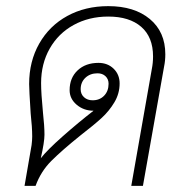

<svg xmlns="http://www.w3.org/2000/svg" viewBox="-20 -606 614 626"><path d="M519 -429Q519 -408 515 -389L446 0H408L475 -381Q479 -401 479 -422Q479 -485 440.5 -518.5Q402 -552 333 -552Q270 -552 220 -524.5Q170 -497 142 -447.5Q114 -398 114 -335Q114 -302 120 -240Q125 -195 125 -167Q125 -143 113 -90Q134 -117 185 -162Q236 -207 285 -245Q253 -245 230 -264.5Q207 -284 207 -312Q207 -352 233 -376.5Q259 -401 301 -401Q331 -401 350.5 -382Q370 -363 370 -334Q370 -301 353 -272.5Q336 -244 311.5 -221.5Q287 -199 243 -165Q182 -116 147.5 -81.5Q113 -47 96 0H60L83 -133Q85 -149 85 -161Q85 -191 80 -236Q75 -314 75 -332Q75 -406 108 -464Q141 -522 199.5 -554Q258 -586 333 -586Q418 -586 468.5 -544Q519 -502 519 -429ZM334 -333Q334 -348 324 -357.5Q314 -367 298 -367Q274 -367 258.5 -352.5Q243 -338 243 -315Q243 -299 254 -289Q265 -279 282 -279Q305 -279 319.5 -294Q334 -309 334 -333Z"/></svg>

Font: Sarabun Thin
Style: Italic
Weight: 250
Italic angle: -10°
Designer: Suppakit Chalermlarp | Katatrad Co.,Ltd.
Foundry: Cadson Demak Co.,Ltd.
Version: Version 1.000; ttfautohint (v1.6)